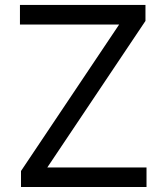

<svg xmlns="http://www.w3.org/2000/svg" viewBox="-20 -747 665 767"><path d="M63.9 0H565.3V-78.1H169L561.1 -663.4V-727.3H59.7V-649.1H456L63.9 -63.9Z"/></svg>

Font: Margiela Sans
Style: Regular
Weight: 400
Designer: Stefan Endress, Andreas Faust
Version: Version 1.100;FEAKit 1.0